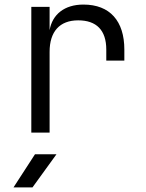

<svg xmlns="http://www.w3.org/2000/svg" viewBox="-20 -580 640 840"><path d="M117 0H197V-353C197 -442 241 -491 322 -491C402 -491 445 -448 445 -363V-315H524V-363C524 -488 461 -560 345 -560C262 -560 209 -517 197 -448V-550H117ZM39 240H122L227 95H133Z"/></svg>

Font: JetBrains Mono Light
Style: Regular
Weight: 336
Monospace: yes
Designer: Philipp Nurullin, Konstantin Bulenkov
Foundry: JetBrains
Version: Version 2.305